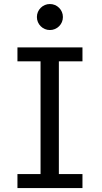

<svg xmlns="http://www.w3.org/2000/svg" viewBox="-20 -953 516 973"><path d="M397.9 -712.9V-642.1H278.3V-70.8H397.9V0H68.4V-70.8H185.5V-642.1H68.4V-712.9ZM167 -866.7Q167 -880.4 172.1 -892.3Q177.2 -904.3 186.3 -913.3Q195.3 -922.4 207.3 -927.5Q219.2 -932.6 232.9 -932.6Q246.6 -932.6 258.5 -927.5Q270.5 -922.4 279.5 -913.3Q288.6 -904.3 293.7 -892.3Q298.8 -880.4 298.8 -866.7Q298.8 -853 293.7 -841.1Q288.6 -829.1 279.5 -820.1Q270.5 -811 258.5 -805.9Q246.6 -800.8 232.9 -800.8Q219.2 -800.8 207.3 -805.9Q195.3 -811 186.3 -820.1Q177.2 -829.1 172.1 -841.1Q167 -853 167 -866.7Z"/></svg>

Font: Andika Basic
Style: Regular
Weight: 400
Designer: Annie Olsen & Victor Gaultney
Foundry: SIL International
Version: Version 1.000